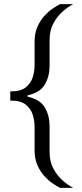

<svg xmlns="http://www.w3.org/2000/svg" viewBox="-20 -763 397 933"><path d="M272 150Q258 143 237 129Q216 115 195.5 92.5Q175 70 161.5 39Q148 8 148 -33V-148Q148 -176 139 -205.5Q130 -235 104.5 -255Q79 -275 30 -274V-319Q79 -318 104.5 -338Q130 -358 139 -387.5Q148 -417 148 -445V-560Q148 -601 161.5 -632Q175 -663 195.5 -685.5Q216 -708 237 -722Q258 -736 272 -743H336Q312 -731 285.5 -708Q259 -685 240 -650.5Q221 -616 221 -570V-446Q221 -390 197 -351Q173 -312 114 -300V-293Q173 -281 197 -242Q221 -203 221 -147V-23Q221 23 240 57.5Q259 92 285.5 115Q312 138 336 150Z"/></svg>

Font: Saira Expanded
Style: Regular
Weight: 400
Width: 7
Designer: Hector Gatti with collaboration of the Omnibus-Type team
Foundry: Omnibus-Type
Version: Version 1.100; ttfautohint (v1.8.3)